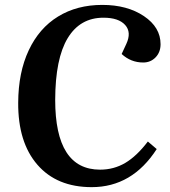

<svg xmlns="http://www.w3.org/2000/svg" viewBox="-20 -749 693 783"><path d="M476.1 -528.8 495.1 -569.8Q517.1 -617.2 490.5 -647Q463.9 -676.8 401.9 -676.8Q306.6 -676.8 256.1 -593.5Q205.6 -510.3 205.1 -341.8Q205.1 -57.1 388.2 -57.1Q444.3 -57.1 491 -84.7Q537.6 -112.3 583 -171.9L619.1 -141.1Q519 14.2 354 14.2Q211.9 14.2 132.6 -77.1Q53.2 -168.5 54.2 -330.1Q54.7 -453.6 97.2 -543.9Q139.6 -634.3 216.8 -681.6Q293.9 -729 397 -729Q499 -729 566.9 -683.3Q634.8 -637.7 634.8 -568.8Q634.8 -536.1 614.5 -515.1Q594.2 -494.1 564 -494.1Q513.7 -494.1 476.1 -528.8Z"/></svg>

Font: Literata SemiBold
Style: Italic
Weight: 650
Italic angle: -2.39999°
Designer: Latin by Veronika Burian and Jose Scaglione. Greek by Irene Vlachou. Cyrillic by Vera Evstafieva
Foundry: TypeTogether
Version: Version 3.021